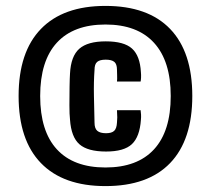

<svg xmlns="http://www.w3.org/2000/svg" viewBox="-20 -625 714 650"><path d="M337 5Q194 5 118.5 -73Q43 -151 43 -300Q43 -449 118.5 -527Q194 -605 337 -605Q481 -605 556 -527Q631 -449 631 -300Q631 -151 556 -73Q481 5 337 5ZM337 -58Q445 -58 501.5 -119.5Q558 -181 558 -300Q558 -418 501.5 -480Q445 -542 337 -542Q229 -542 172.5 -480.5Q116 -419 116 -300Q116 -181 172.5 -119.5Q229 -58 337 -58ZM217 -220Q215 -237 215 -268.5Q215 -300 215.5 -331Q216 -362 217 -376Q220 -435 248.5 -460Q277 -485 338 -485Q400 -485 427 -460.5Q454 -436 457 -381Q458 -371 457.5 -362Q457 -353 456 -349H376Q377 -357 376.5 -369.5Q376 -382 376 -389Q376 -408 367 -415.5Q358 -423 338 -423Q318 -423 309 -415.5Q300 -408 300 -388Q297 -348 298 -300.5Q299 -253 300 -210Q300 -190 309.5 -182Q319 -174 339 -174Q358 -174 366.5 -182Q375 -190 376 -210Q377 -219 377 -227.5Q377 -236 376 -252H456Q457 -245 457.5 -237Q458 -229 457 -219Q453 -162 426.5 -137Q400 -112 339 -112Q277 -112 249 -136.5Q221 -161 217 -220Z"/></svg>

Font: Big Shoulders Text ExtraBold
Style: Regular
Weight: 800
Designer: Patric King
Foundry: XO Type Co
Version: Version 1.000; ttfautohint (v1.8.2)